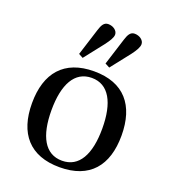

<svg xmlns="http://www.w3.org/2000/svg" viewBox="-132 -802 805 909"><g transform="rotate(20 271.0 -347.0)"><path d="M176 -525 198 -513 275 -611C293 -635 305 -654 305 -669C305 -689 283 -705 258 -705C236 -705 227 -686 219 -661ZM309 -525 332 -513 409 -611C427 -635 438 -654 438 -669C438 -689 416 -705 391 -705C369 -705 360 -686 352 -661ZM46 -230C46 -78 121 11 272 11C423 11 497 -78 497 -230C497 -382 423 -472 272 -472C121 -472 46 -382 46 -230ZM144 -230C144 -360 186 -439 272 -439C358 -439 400 -360 400 -230C400 -100 358 -22 272 -22C186 -22 144 -100 144 -230Z"/></g></svg>

Font: erewhon
Style: Regular
Weight: 400
Version: Version 1.0.0